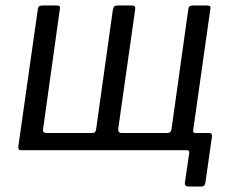

<svg xmlns="http://www.w3.org/2000/svg" viewBox="-20 -550 847 703"><path d="M57 0Q46 0 47 -13L118 -513Q119 -524 123.5 -527Q128 -530 137 -530H186Q195 -530 198 -527Q201 -524 199 -516L138 -79Q136 -71 139.5 -67Q143 -63 149 -63H317Q325 -63 328 -66.5Q331 -70 332 -77L393 -513Q395 -524 399 -527Q403 -530 413 -530H461Q470 -530 473 -527Q476 -524 475 -516L413 -79Q412 -71 415.5 -67Q419 -63 425 -63H592Q599 -63 603 -66.5Q607 -70 608 -77L669 -513Q670 -524 674.5 -527Q679 -530 688 -530H737Q746 -530 749 -527Q752 -524 750 -516L679 -14Q678 0 666 0ZM672 133Q655 133 657 119L673 9Q674 0 664 0H619L628 -63H685L687 -72Q686 -63 695 -63H746Q758 -63 756 -49L732 119Q731 126 727.5 129.5Q724 133 716 133Z"/></svg>

Font: Libre Franklin
Style: Italic
Weight: 400
Italic angle: -8°
Designer: Pablo Impallari, Rodrigo Fuenzalida, Nhung Nguyen
Foundry: Impallari Type
Version: Version 3.000